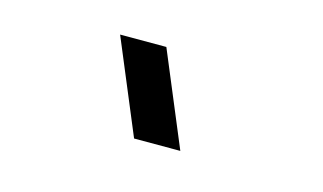

<svg xmlns="http://www.w3.org/2000/svg" viewBox="-39 -1073 618 367"><g transform="rotate(15 269.5 -889.5)"><path d="M240.1 -797.5 162.9 -982.5H254.4L331.6 -797.5Z"/></g></svg>

Font: Manrope ExtraLight
Style: Regular
Weight: 200
Designer: Mikhail Sharanda
Foundry: Mikhail Sharanda
Version: Version 4.505